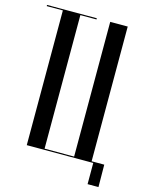

<svg xmlns="http://www.w3.org/2000/svg" viewBox="-123 -772 723 954"><g transform="rotate(15 238.5 -295.0)"><path d="M81 0H423V109H479L478 -6H413V-699H323V-6H171V-693H254V-699H-2V-693H81Z"/></g></svg>

Font: Moniqa SemBd Display
Style: Regular
Weight: 600
Designer: Rajesh Rajput
Foundry: Rajesh Rajput
Version: Version 1.000